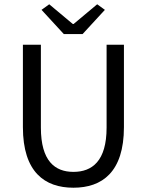

<svg xmlns="http://www.w3.org/2000/svg" viewBox="-20 -865 686 897"><path d="M323 12C457 12 559 -61 559 -271V-656H478V-269C478 -112 410 -62 323 -62C237 -62 171 -112 171 -269V-656H87V-271C87 -61 189 12 323 12ZM278 -706H366L470 -819L434 -845L324 -753H320L210 -845L174 -819Z"/></svg>

Font: DAIFUKU Sans
Style: Regular
Weight: 400
Designer: Original font ‘Source Han Sans JP’ : Paul D. Hunt
Foundry: Daifuku
Version: Version 1.000